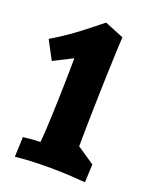

<svg xmlns="http://www.w3.org/2000/svg" viewBox="-133 -776 692 857"><g transform="rotate(20 213.0 -348.0)"><path d="M312 -662.1Q310.5 -644.5 309.3 -616.2Q308.1 -587.9 306.9 -552.7Q305.7 -517.6 304.2 -477.8Q302.7 -438 301.8 -397.5Q300.8 -356.9 299.8 -317.6Q298.8 -278.3 298.3 -243.9Q297.9 -209.5 297.4 -182.4Q296.9 -155.3 296.9 -139.2L379.9 -83L376 2.9Q348.6 1 319.8 -1Q294.9 -2.4 265.9 -3.7Q236.8 -4.9 209.5 -4.9Q182.1 -4.9 139.9 -3.9Q97.7 -2.9 43 2.9L46.9 -91.8Q60.1 -93.3 73.7 -94.7Q85.4 -95.7 99.9 -96.9Q114.3 -98.1 127.9 -98.1Q130.4 -121.6 132.3 -154.5Q134.3 -187.5 135.7 -225.1Q137.2 -262.7 138.4 -302.5Q139.6 -342.3 140.4 -379.2Q141.1 -416 141.6 -447.8Q142.1 -479.5 142.1 -501L51.8 -455.1L4.9 -543Q40 -563.5 71.3 -585Q102.5 -606.4 129.6 -627Q156.7 -647.5 179.7 -666Q202.6 -684.6 221.2 -699.2Z"/></g></svg>

Font: Simonetta
Style: Black Italic
Weight: 900
Italic angle: -2°
Designer: Gayaneh Bagdasaryan
Foundry: Brownfox
Version: Version 1.002